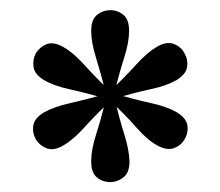

<svg xmlns="http://www.w3.org/2000/svg" viewBox="-20 -608 436 380"><path d="M345.2 -502.4Q352.4 -490.3 350.4 -475.8Q348.4 -461.3 329 -449.2Q308.9 -437.9 278.2 -431.5Q247.6 -425 201.6 -411.3L194.4 -424.2Q227.4 -455.6 249.2 -479.8Q271 -504 290.3 -515.3Q309.7 -526.6 324.2 -521Q338.7 -515.3 345.2 -502.4ZM345.2 -332.3Q338.7 -320.2 324.6 -314.9Q310.5 -309.7 291.1 -320.2Q271 -331.5 250.4 -355.2Q229.8 -379 194.4 -412.1L201.6 -424.2Q245.2 -411.3 277 -404.4Q308.9 -397.6 329 -386.3Q348.4 -375 350.8 -360.1Q353.2 -345.2 345.2 -332.3ZM198.4 -247.6Q183.1 -247.6 171.8 -256.9Q160.5 -266.1 160.5 -288.7Q160.5 -312.1 170.2 -341.9Q179.8 -371.8 191.1 -417.7H205.6Q216.1 -373.4 225.8 -342.7Q235.5 -312.1 236.3 -288.7Q236.3 -266.1 224.2 -256.9Q212.1 -247.6 198.4 -247.6ZM50.8 -332.3Q43.5 -346 46 -360.1Q48.4 -374.2 66.9 -385.5Q87.1 -396.8 117.7 -403.6Q148.4 -410.5 194.4 -423.4L201.6 -411.3Q168.5 -379.8 146.8 -355.6Q125 -331.5 105.6 -320.2Q86.3 -308.9 72.2 -314.5Q58.1 -320.2 50.8 -332.3ZM50.8 -502.4Q58.9 -515.3 72.2 -520.6Q85.5 -525.8 104.8 -515.3Q125 -504 146 -480.6Q166.9 -457.3 201.6 -423.4L194.4 -411.3Q150.8 -424.2 119 -431Q87.1 -437.9 67.7 -449.2Q48.4 -460.5 46.4 -475.4Q44.4 -490.3 50.8 -502.4ZM198.4 -587.9Q212.9 -587.9 224.2 -578.6Q235.5 -569.4 235.5 -546.8Q235.5 -524.2 225.8 -494Q216.1 -463.7 204.8 -417.7H191.1Q179.8 -462.1 170.2 -493.1Q160.5 -524.2 160.5 -546.8Q160.5 -569.4 172.2 -578.6Q183.9 -587.9 198.4 -587.9Z"/></svg>

Font: Playfair 5pt SemiExpanded Light SemiBold
Style: Regular
Weight: 600
Version: Version 2.001;gftools[0.9.30]